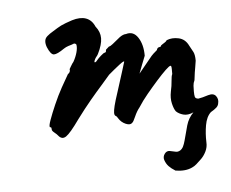

<svg xmlns="http://www.w3.org/2000/svg" viewBox="-42 -441 716 595"><g transform="rotate(-5 316.0 -144.0)"><path d="M195 -82Q166 -41 152.5 -32Q139 -23 128 -37Q125 -41 117.5 -47Q110 -53 110 -57Q110 -59 109.5 -62Q109 -65 105 -65Q102 -68 109 -87.5Q116 -107 127.5 -133.5Q139 -160 152.5 -184.5Q166 -209 175 -224Q180 -227 181.5 -232.5Q183 -238 181 -238Q181 -238 186.5 -247.5Q192 -257 195 -260Q203 -274 207 -288.5Q211 -303 209 -313Q205 -318 200 -316Q195 -314 195 -314Q191 -313 183.5 -310.5Q176 -308 170 -304Q147 -288 137 -288.5Q127 -289 117 -313Q113 -324 114 -332.5Q115 -341 122 -347Q130 -354 140.5 -360Q151 -366 155 -369Q166 -376 182 -382Q198 -388 202 -389Q228 -397 246 -390.5Q264 -384 273 -363Q287 -346 287 -326Q287 -306 273 -278Q271 -274 268 -270.5Q265 -267 263 -263Q258 -253 261.5 -253Q265 -253 270 -260Q273 -264 282 -272Q291 -280 294 -280Q294 -280 296.5 -281Q299 -282 299 -289Q301 -291 304 -293.5Q307 -296 309 -298Q313 -298 321 -304.5Q329 -311 345 -324Q356 -332 365 -332Q388 -339 402.5 -317Q417 -295 417 -260Q412 -247 406.5 -233.5Q401 -220 396 -206Q405 -217 414 -228Q423 -239 432 -250Q438 -258 444.5 -264Q451 -270 456 -274Q458 -281 462 -282Q466 -283 466 -283Q466 -283 468 -283.5Q470 -284 470 -287Q475 -291 481 -294.5Q487 -298 489 -302Q506 -309 526.5 -304.5Q547 -300 557 -279Q564 -267 568.5 -258Q573 -249 573 -231Q571 -216 569.5 -209Q568 -202 567 -194.5Q566 -187 564 -171Q560 -163 559.5 -154Q559 -145 559 -137Q559 -125 560.5 -119.5Q562 -114 571 -113Q577 -114 585 -116Q593 -118 602 -121Q619 -126 626.5 -116Q634 -106 631 -94Q630 -86 624 -80.5Q618 -75 606 -68Q592 -55 587.5 -29Q583 -3 584 24Q585 39 578 53Q571 67 561 76Q554 83 547 89Q540 95 533 98Q512 108 481 103Q468 95 460.5 87Q453 79 449 67Q446 57 452.5 48Q459 39 469 41Q482 44 488 45Q494 46 501 42Q507 38 510.5 31Q514 24 517 13Q523 -11 529.5 -33.5Q536 -56 552 -72Q534 -64 520 -68Q506 -72 498 -80Q492 -88 488 -105Q484 -122 488 -142Q492 -160 493 -175Q494 -190 497 -196Q497 -199 497 -210.5Q497 -222 494 -222Q490 -222 478 -210.5Q466 -199 449.5 -180.5Q433 -162 416 -141.5Q399 -121 387 -102Q378 -91 371 -75Q364 -59 361 -57Q354 -49 340 -55Q326 -61 318 -74Q315 -80 311 -82Q307 -84 307 -92Q307 -99 310.5 -113.5Q314 -128 324 -158Q335 -192 343.5 -219.5Q352 -247 352 -247Q352 -251 337 -239.5Q322 -228 302 -211Q293 -200 276 -181Q259 -162 238.5 -137.5Q218 -113 195 -82Z"/></g></svg>

Font: Caveat SemiBold
Style: Regular
Weight: 600
Designer: Pablo Impallari
Foundry: Pablo Impallari
Version: Version 2.000